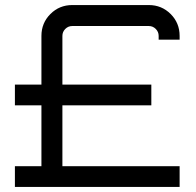

<svg xmlns="http://www.w3.org/2000/svg" viewBox="-20 -740 774 760"><path d="M691 -583H608V-598Q608 -614 596.5 -625.5Q585 -637 569 -637H266Q250 -637 238.5 -625.5Q227 -614 227 -598V-405H579V-323H227V-82H691V0H39V-82H144V-323H39V-405H144V-598Q144 -649 179.5 -684.5Q215 -720 266 -720H569Q620 -720 655.5 -684.5Q691 -649 691 -598Z"/></svg>

Font: Orbitron
Style: Regular
Weight: 400
Designer: Matt McInerney
Foundry: Matt McInerney
Version: 1.000